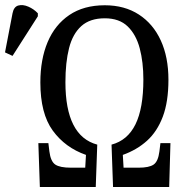

<svg xmlns="http://www.w3.org/2000/svg" viewBox="-123 -746 730 766"><path d="M36 0 30 -175H70L74 -142Q79 -102 97.5 -89.5Q116 -77 160 -77H217L220 -128Q137 -157 87.5 -225Q38 -293 38 -417Q38 -509 67 -578Q96 -647 153.5 -686Q211 -725 295 -725Q374 -725 431 -688Q488 -651 518.5 -584.5Q549 -518 549 -428Q549 -340 526.5 -280.5Q504 -221 463.5 -184.5Q423 -148 367 -128L370 -77H430Q472 -77 490 -89.5Q508 -102 513 -142L517 -175H557L552 0H328L322 -169Q386 -186 417.5 -250Q449 -314 449 -429Q449 -498 434.5 -553Q420 -608 386.5 -640.5Q353 -673 295 -673Q236 -673 201.5 -642Q167 -611 152.5 -554Q138 -497 138 -418Q138 -203 265 -169L259 0ZM-73 -523 -103 -537 -73 -693Q-68 -719 -50 -724Q-32 -729 -10 -719.5Q12 -710 28 -693V-681Z"/></svg>

Font: Noto Serif ExtraCondensed
Style: Regular
Weight: 400
Width: 2
Designer: Monotype Design Team
Foundry: Monotype Imaging Inc.
Version: Version 2.015